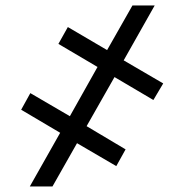

<svg xmlns="http://www.w3.org/2000/svg" viewBox="-20 -675 664 695"><path d="M394.5 -396 293.5 -218.3 434.6 -134.3 400.9 -73.7 258.8 -156.7 169.9 0H87.9L197.8 -194.3L56.6 -277.8L89.8 -337.9L232.9 -254.4L333 -432.6L191.4 -516.1L225.6 -577.1L367.7 -493.7L459.5 -655.3H540L427.7 -456.5L570.8 -373L535.2 -313Z"/></svg>

Font: LXGW WenKai Screen
Style: Regular
Weight: 400
Designer: LXGW / Fontworks Inc.
Foundry: LXGW / Fontworks Inc.
Version: Version 1.510;January 18,2025